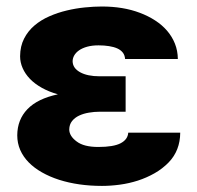

<svg xmlns="http://www.w3.org/2000/svg" viewBox="-20 -573 619 602"><path d="M34.1 -148.8Q34.4 -197.8 65.9 -230.6Q97.3 -263.5 161.6 -277.3Q133.5 -285.2 111.3 -297.6Q89.1 -310 74 -325.6Q58.9 -341.3 51 -359.4Q43 -377.5 43 -396.7Q43.3 -428.3 55.6 -452.1Q67.8 -475.9 88.1 -493.1Q108.3 -510.3 134.6 -521.8Q160.9 -533.4 189.3 -540.1Q217.7 -546.9 246.1 -549.7Q274.5 -552.6 299.4 -552.6Q366.1 -552.6 418 -533Q444.6 -523.1 466.4 -508.9Q488.3 -494.7 503.9 -476.6Q519.5 -458.5 528.4 -436.3Q537.3 -414.1 537.6 -388.1H372.2Q371.4 -399.9 365.1 -408Q358.7 -416.2 347.7 -421.2Q336.6 -426.1 321.7 -428.4Q306.8 -430.8 289.1 -430.8Q268.5 -430.8 253.2 -426.5Q237.9 -422.2 227.8 -415.1Q217.7 -408 212.7 -399.1Q207.7 -390.3 207.7 -380.7Q208.1 -359.4 231 -346.6Q253.9 -333.8 292.6 -333.8H373.9V-222.7H292.6Q275.6 -222.7 258.7 -219.8Q241.8 -217 228.2 -210.6Q214.5 -204.2 206 -193.5Q197.4 -182.9 197.1 -166.9Q197.4 -146.3 220.5 -129.3Q242.9 -112.2 288 -112.2Q335.9 -112.2 358.3 -123.9Q380.7 -135.7 382.1 -157H545.1Q544.7 -100.9 508.9 -63.9Q489.3 -43.7 464.5 -29.7Q439.6 -15.6 412.1 -6.7Q384.6 2.1 355.8 6Q327.1 9.9 299.7 9.9Q225.9 9.9 165.5 -9.2Q135.7 -18.8 111.3 -32.7Q87 -46.5 69.8 -64.1Q52.6 -81.7 43.3 -103Q34.1 -124.3 34.1 -148.8Z"/></svg>

Font: Inter P Extra Bold
Style: Regular
Weight: 800
Designer: Rasmus Andersson
Foundry: rsms
Version: Version 3.018;git-588b23468